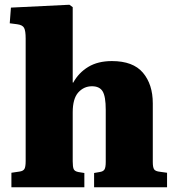

<svg xmlns="http://www.w3.org/2000/svg" viewBox="-20 -788 741 808"><path d="M28 0V-61L62 -66Q77 -68 82.5 -76.5Q88 -85 88 -111V-626Q88 -658 81.5 -670.5Q75 -683 52 -686L21 -690L26 -756L272 -768L286 -758V-441L288 -440Q311 -482 351.5 -506.5Q392 -531 451 -531Q540 -531 581.5 -482Q623 -433 623 -353V-106Q623 -84 628.5 -75.5Q634 -67 654 -65L683 -61V0H376V-60L399 -64Q414 -66 419.5 -74.5Q425 -83 425 -107V-326Q425 -382 412 -403.5Q399 -425 367 -425Q333 -425 309.5 -399Q286 -373 286 -315V-109Q286 -86 290 -76.5Q294 -67 310 -64L335 -60V0Z"/></svg>

Font: Literata 36pt ExtraBold
Style: Regular
Weight: 800
Designer: Latin by Veronika Burian and Jose Scaglione. Greek by Irene Vlachou. Cyrillic by Vera Evstafieva.
Foundry: TypeTogether
Version: Version 3.002